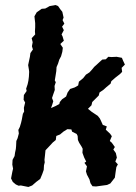

<svg xmlns="http://www.w3.org/2000/svg" viewBox="-20 -730 543 764"><path d="M93 14 63 8 54 9 43 4 31 -6 24 -20 29 -46 32 -59 29 -75 30 -94 38 -109 40 -123 43 -137 44 -148 45 -169 50 -180 55 -199 53 -213 59 -225 64 -242 67 -255 71 -277 76 -286 75 -301 80 -322 74 -333 75 -352 86 -368 84 -377 90 -395 93 -409 95 -425 96 -444 95 -453 92 -471 96 -490 99 -504 101 -519 111 -533 107 -546 110 -562 106 -578 120 -593 119 -605 120 -622V-638L117 -665L126 -681L146 -695L160 -696L178 -706L201 -710L211 -706L220 -693L228 -683L233 -660L229 -650L236 -636L227 -624L234 -610L225 -593L229 -585L234 -568L220 -555L230 -540L228 -524L223 -506L216 -493L211 -477L205 -463L204 -447L201 -428L198 -410L202 -403L197 -388L198 -372L191 -352L187 -340L192 -327L188 -314L183 -300L201 -308L216 -316L218 -324L227 -335L243 -346L249 -362L259 -376L277 -382L291 -390L294 -405L311 -419L322 -433L336 -442L346 -453L355 -464L364 -472L377 -484L387 -493L401 -494L411 -504L424 -503L444 -504L465 -500L470 -488L477 -473L464 -460L466 -444L457 -435L439 -421L423 -407L420 -397L403 -383L392 -373L376 -362L373 -350L361 -338L347 -324L344 -311L330 -297L345 -285L360 -275L369 -269L377 -259L381 -251L389 -233L405 -227L401 -214L418 -198L425 -188L417 -169L425 -162L437 -145L431 -135L441 -121L445 -103L439 -87L449 -76L443 -65L440 -45L437 -23L419 0L406 6L391 8L362 12L348 11L340 -1L336 -16L326 -35L322 -48L326 -68L316 -82L323 -87L315 -103L308 -122L309 -138L305 -146L295 -162L290 -173L289 -189L285 -197L267 -206L264 -215L248 -216L232 -206L219 -195L204 -189L202 -173L190 -163L178 -150L161 -132L159 -112L157 -94L158 -84L155 -72L154 -54L148 -37L140 -18L124 -6L108 8Z"/></svg>

Font: Winky Rough Medium
Style: Italic
Weight: 500
Italic angle: -8.97852°
Designer: Simon Atzbach
Foundry: typofactur
Version: Version 1.206; ttfautohint (v1.8.4.7-5d5b)